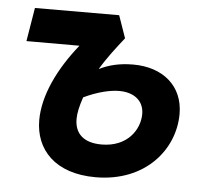

<svg xmlns="http://www.w3.org/2000/svg" viewBox="-44 -564 673 620"><g transform="rotate(5 293.0 -254.0)"><path d="M287.1 9.8C449.2 9.8 540 -102.5 540 -217.3C540 -308.1 473.6 -363.3 377.4 -363.3C331.1 -363.3 295.4 -353.5 267.1 -338.9C290.5 -378.4 317.9 -413.1 343.3 -445.3L317.9 -518.1L44.9 -517.6L26.9 -408.7H198.7C133.8 -328.1 90.3 -238.8 90.3 -158.2C90.3 -63.5 155.3 9.8 287.1 9.8ZM225.1 -243.7C271.5 -265.6 311 -274.4 339.8 -274.4C387.7 -274.4 419.9 -249.5 419.9 -206.5C419.9 -156.7 381.8 -97.2 297.4 -97.2C238.8 -97.2 210 -125.5 210 -172.4C210 -190.9 214.8 -213.4 225.1 -243.7Z"/></g></svg>

Font: Cascadia Mono SemiBold
Style: Italic
Weight: 600
Italic angle: -10°
Monospace: yes
Designer: Aaron Bell
Foundry: Saja Typeworks
Version: Version 2404.023